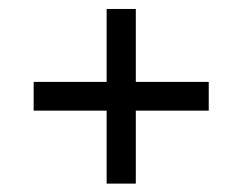

<svg xmlns="http://www.w3.org/2000/svg" viewBox="-20 -495 552 437"><path d="M222.7 -243.2H56.6V-308.6H222.7V-474.6H289.1V-308.6H455.1V-243.2H289.1V-77.1H222.7Z"/></svg>

Font: DINish
Style: Regular
Weight: 400
Designer: Bert Driehuis
Foundry: Playbeing
Version: Version 3.008; git-95204e4c-release